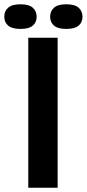

<svg xmlns="http://www.w3.org/2000/svg" viewBox="-58 -876 405 896"><path d="M74 -700H211V0H74ZM-38 -798Q-38 -824 -20 -840Q-2 -856 38 -856Q77 -856 95 -840Q113 -824 113 -798Q113 -772 95 -756.5Q77 -741 38 -741Q-2 -741 -20 -756.5Q-38 -772 -38 -798ZM176 -798Q176 -824 194 -840Q212 -856 251 -856Q291 -856 309 -840Q327 -824 327 -798Q327 -772 309 -756.5Q291 -741 251 -741Q212 -741 194 -756.5Q176 -772 176 -798Z"/></svg>

Font: PTSans
Style: Bold
Weight: 700
Designer: A.Korolkova, O.Umpeleva, V.Yefimov
Foundry: ParaType Ltd
Version: Version 2.003W OFL